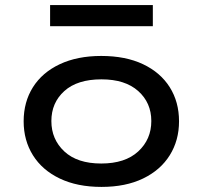

<svg xmlns="http://www.w3.org/2000/svg" viewBox="-20 -726 797 755"><path d="M379 9Q284 9 215 -24Q146 -57 109.5 -115.5Q73 -174 73 -249Q73 -325 109.5 -383Q146 -441 215 -473.5Q284 -506 378 -506Q474 -506 542.5 -473.5Q611 -441 647.5 -383Q684 -325 684 -249Q684 -174 647.5 -115.5Q611 -57 542.5 -24Q474 9 379 9ZM378 -83Q472 -83 523.5 -130.5Q575 -178 575 -250Q575 -322 523.5 -368Q472 -414 379 -414Q284 -414 233 -368Q182 -322 182 -250Q182 -178 233 -130.5Q284 -83 378 -83ZM177 -623V-706H581V-623Z"/></svg>

Font: Nunito Sans 7pt Expanded Medium
Style: Regular
Weight: 500
Width: 7
Designer: Vernon Adams
Foundry: Vernon Adams
Version: Version 3.101;gftools[0.9.27]